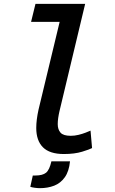

<svg xmlns="http://www.w3.org/2000/svg" viewBox="-20 -791 600 1001"><path d="M313 12Q239 12 204 -23Q169 -58 169 -124Q169 -145 172 -169Q175 -193 181 -220L291 -677H142L165 -771H424L290 -211Q286 -194 283.5 -176.5Q281 -159 281 -144Q281 -116 295.5 -99.5Q310 -83 349 -83Q369 -83 389.5 -88Q410 -93 426.5 -99.5Q443 -106 452 -110L460 -19Q447 -12 408 0Q369 12 313 12ZM188 190Q176 190 161.5 188Q147 186 138 183L151 124H165Q202 124 220 109.5Q238 95 248 50H345Q340 102 318 133Q296 164 262.5 177Q229 190 188 190Z"/></svg>

Font: Ubuntu Sans Mono Medium
Style: Italic
Weight: 500
Italic angle: -13.5°
Monospace: yes
Designer: Dalton Maag Ltd
Foundry: Dalton Maag Ltd
Version: Version 1.006